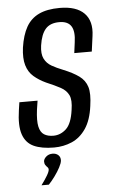

<svg xmlns="http://www.w3.org/2000/svg" viewBox="-54 -629 487 830"><g transform="rotate(-5 189.5 -213.5)"><path d="M161 7Q107 7 73 -8.5Q39 -24 26 -62Q13 -100 23 -167L28 -201H107L101 -162Q95 -115 100.5 -89.5Q106 -64 122 -54Q138 -44 162 -44Q193 -44 217.5 -66.5Q242 -89 250 -148Q257 -191 246.5 -212.5Q236 -234 212 -247Q188 -260 150 -276Q120 -290 98 -309Q76 -328 67 -358.5Q58 -389 64 -435Q72 -489 91.5 -523.5Q111 -558 146.5 -575Q182 -592 237 -592Q309 -592 343 -557.5Q377 -523 368 -459L359 -392Q340 -392 320.5 -392Q301 -392 283 -392L289 -438Q296 -485 281.5 -508Q267 -531 230 -531Q190 -531 170 -508Q150 -485 143 -437Q138 -401 148.5 -380Q159 -359 180 -347Q201 -335 229 -324Q271 -307 296.5 -288.5Q322 -270 331 -241Q340 -212 332 -158Q324 -97 299 -60.5Q274 -24 238 -8.5Q202 7 161 7ZM92 165Q109 142 119 125Q129 108 129 99Q129 93 124.5 89Q120 85 116 79Q112 73 112 63Q113 52 124 42.5Q135 33 151 33Q167 33 176.5 42Q186 51 185 66Q184 77 174.5 95Q165 113 151.5 131.5Q138 150 124 165Z"/></g></svg>

Font: Alumni Sans Thin Medium
Style: Italic
Weight: 500
Italic angle: -8°
Version: Version 1.016